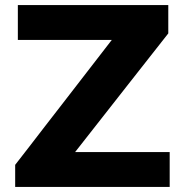

<svg xmlns="http://www.w3.org/2000/svg" viewBox="-20 -733 727 753"><path d="M39.5 0V-86.5Q64.5 -118.5 95.8 -159Q127 -199.5 158.8 -240.8Q190.5 -282 217.5 -316.5L418.5 -576.5H50V-713H640V-602Q599.5 -550.5 560.2 -500.5Q521 -450.5 482 -401L274.5 -136.5H645.5V0Z"/></svg>

Font: Commissioner
Style: Bold
Weight: 700
Designer: Kostas Bartsokas
Foundry: Kostas Bartsokas
Version: Version 1.000; ttfautohint (v1.8.3)